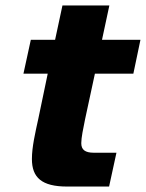

<svg xmlns="http://www.w3.org/2000/svg" viewBox="-20 -684 535 704"><path d="M226 0H380L407 -124H324C292 -124 278 -135 278 -159C278 -179 285 -213 292 -247L328 -414H469L495 -538H354L381 -664H209L182 -538H93L66 -414H155L121 -251C109 -196 97 -145 97 -101C97 -33 133 0 226 0Z"/></svg>

Font: Geist ExtraBold
Style: Italic
Weight: 800
Italic angle: -12°
Designer: Basement.studio, Andrés Briganti, Mateo Zaragoza
Foundry: Basement.studio, Vercel, Andrés Briganti, Guido Ferreyra, Mateo Zaragoza
Version: Version 1.500